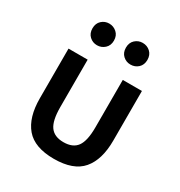

<svg xmlns="http://www.w3.org/2000/svg" viewBox="-177 -864 937 999"><g transform="rotate(30 291.5 -364.0)"><path d="M291 13Q175 13 123 -48Q71 -109 71 -224V-522H186V-237Q186 -156 211 -121.5Q236 -87 291 -87Q347 -87 372 -121.5Q397 -156 397 -237V-522H512V-224Q512 -109 460 -48Q408 13 291 13ZM391 -611Q365 -611 346 -628.5Q327 -646 327 -676Q327 -706 346 -723.5Q365 -741 391 -741Q418 -741 437 -723.5Q456 -706 456 -676Q456 -646 437 -628.5Q418 -611 391 -611ZM190 -611Q164 -611 145 -628.5Q126 -646 126 -676Q126 -706 145 -723.5Q164 -741 190 -741Q216 -741 235.5 -723.5Q255 -706 255 -676Q255 -646 235.5 -628.5Q216 -611 190 -611Z"/></g></svg>

Font: Ubuntu Sans SemiBold
Style: Regular
Weight: 600
Designer: Dalton Maag Ltd
Foundry: Dalton Maag Ltd
Version: Version 1.006; ttfautohint (v1.8.4.7-5d5b)